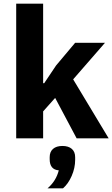

<svg xmlns="http://www.w3.org/2000/svg" viewBox="-20 -760 617 1055"><path d="M69 0V-740H217V-303H223L288 -400L393 -525H557L382 -324L577 0H401L283 -222L217 -148V0ZM241 275Q288 235 303 176Q253 172 253 115V104Q253 74 271.5 58Q290 42 323 42Q356 42 374.5 58Q393 74 393 104V118Q393 163 374 206.5Q355 250 326 275Z"/></svg>

Font: Anuphan
Style: Bold
Weight: 700
Designer: Mike Abbink, Paul van der Laan, Pieter van Rosmalen, Mint Tantisuwanna
Foundry: Bold Monday; Cadson Demak
Version: Version 3.002;hotconv 1.0.109;makeotfexe 2.5.65596